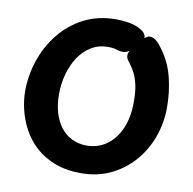

<svg xmlns="http://www.w3.org/2000/svg" viewBox="-87 -870 983 978"><g transform="rotate(10 405.0 -381.5)"><path d="M561.6 -757.1Q576.6 -749.2 585.2 -738.7Q593.9 -728.2 593.9 -715.2Q593.9 -707.2 584.6 -692.4Q575.2 -677.6 560.7 -662Q546.2 -646.4 529.2 -635.9Q512.2 -625.4 496.7 -625.3Q479 -625.7 463.3 -631.6Q447.7 -637.4 420.1 -637.4Q371.4 -637.4 333.2 -614.2Q294.9 -590.9 268.7 -551.4Q242.6 -511.9 228.7 -461.5Q214.9 -411.1 214.9 -356.1Q214.9 -305.1 227.3 -262.4Q239.7 -219.8 263.4 -188.7Q287.2 -157.7 321.5 -140.6Q355.8 -123.6 398.8 -123.6Q454.6 -123.6 499.4 -154.2Q544.2 -184.9 570.7 -243.4Q597.2 -302 597.2 -385.6Q597.2 -434.2 590 -468.6Q582.8 -502.9 571.2 -527.1Q559.7 -551.2 546.2 -568.1Q539.3 -577.4 531.4 -588.3Q523.4 -599.1 523.4 -614Q523.4 -624.6 534.4 -643.2Q545.4 -661.8 561.8 -680.9Q578.1 -700.1 593.6 -713.1Q609.1 -726 617.9 -726Q635.4 -726 648.3 -717Q661.1 -708 671.6 -695Q682 -682 689.8 -671Q732.9 -611.2 750.7 -537.4Q768.6 -463.6 768.6 -386.6Q768.6 -304.6 741.7 -231.2Q714.8 -157.8 664.9 -101.3Q615.1 -44.8 546.8 -12.4Q478.6 20 395.2 20Q318.1 20 259.3 -2.5Q200.4 -25 159.1 -62.7Q117.8 -100.4 92.2 -148.1Q66.6 -195.7 54.4 -246.2Q42.3 -296.8 42.3 -343.4Q42.3 -422.7 68.2 -500.7Q94 -578.8 144.8 -642.7Q195.6 -706.7 268.9 -744.8Q342.2 -783 437.2 -783Q464.2 -783 499.3 -777.9Q534.3 -772.8 561.6 -757.1Z"/></g></svg>

Font: Playpen Sans Deva
Style: Regular
Weight: 400
Designer: Pooja Saxena, Gunjan Panchal, Laura Meseguer, Veronika Burian, José Scaglione
Foundry: TypeTogether
Version: Version 2.000